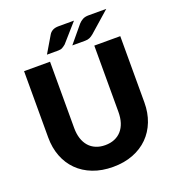

<svg xmlns="http://www.w3.org/2000/svg" viewBox="-161 -1040 1070 1174"><g transform="rotate(-20 374.5 -453.0)"><path d="M61.5 0ZM374.5 -133.5Q408.5 -133.5 435.2 -144.8Q462 -156 480.5 -177Q499 -198 508.8 -228.2Q518.5 -258.5 518.5 -297V-728.5H687.5V-297Q687.5 -230 665.8 -174Q644 -118 603.5 -77.5Q563 -37 505 -14.5Q447 8 374.5 8Q301.5 8 243.5 -14.5Q185.5 -37 145 -77.5Q104.5 -118 83 -174Q61.5 -230 61.5 -297V-728.5H230.5V-297.5Q230.5 -259 240.2 -228.8Q250 -198.5 268.5 -177.2Q287 -156 313.8 -144.8Q340.5 -133.5 374.5 -133.5ZM454 -914.5 350.5 -797Q338.5 -787 328 -781.2Q317.5 -775.5 300.5 -775.5H227.5L292 -884.5Q300.5 -898.5 315.5 -906.5Q330.5 -914.5 354 -914.5ZM664 -914.5 530.5 -797Q518 -786.5 505.5 -781Q493 -775.5 475.5 -775.5H392.5L483 -884.5Q494.5 -897.5 510 -906Q525.5 -914.5 549 -914.5Z"/></g></svg>

Font: Lato Black
Style: Regular
Weight: 900
Designer: Lukasz Dziedzic
Foundry: tyPoland Lukasz Dziedzic
Version: Version 2.007; 2014-02-27